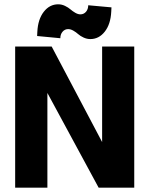

<svg xmlns="http://www.w3.org/2000/svg" viewBox="-20 -864 688 884"><path d="M49.8 0V-649.9H217.8L450.2 -210V-649.9H598.1V0H434.1L198.2 -436V0ZM150.9 -698.2 151.9 -717.8Q154.8 -775.4 181.6 -809.8Q208.5 -844.2 248 -844.2Q264.2 -844.2 279.3 -836.9Q294.4 -829.6 304.2 -821Q314 -812.5 326.4 -805.2Q338.9 -797.9 350.1 -797.9Q365.7 -797.9 376 -809.8Q386.2 -821.8 386.2 -839.8L493.2 -830.1L492.2 -810.1Q489.3 -752.4 462.4 -718.3Q435.5 -684.1 396 -684.1Q379.9 -684.1 364.7 -691.2Q349.6 -698.2 339.8 -707Q330.1 -715.8 317.6 -722.9Q305.2 -730 293.9 -730Q278.3 -730 268.1 -718Q257.8 -706.1 257.8 -688Z"/></svg>

Font: Apfel Grotezk
Style: Bold
Weight: 700
Designer: Luigi Gorlero
Foundry: Collletttivo
Version: Version 2.000;FEAKit 1.0